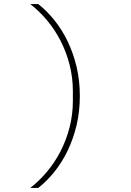

<svg xmlns="http://www.w3.org/2000/svg" viewBox="-20 -780 640 938"><path d="M370 -311Q370 -235 354 -168Q338 -101 310.5 -44Q283 13 246 59Q209 105 167 138H128Q172 104 210 58.5Q248 13 276 -41.5Q304 -96 320 -158Q336 -220 336 -288V-334Q336 -401 320 -463.5Q304 -526 276 -580.5Q248 -635 210 -680.5Q172 -726 128 -760H167Q209 -727 246 -681Q283 -635 310.5 -578Q338 -521 354 -454Q370 -387 370 -311Z"/></svg>

Font: IBM Plex Mono ExtLt
Style: Regular
Weight: 200
Monospace: yes
Designer: Mike Abbink, Paul van der Laan, Pieter van Rosmalen
Foundry: Bold Monday
Version: Version 2.3